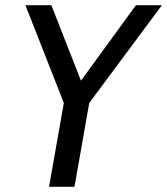

<svg xmlns="http://www.w3.org/2000/svg" viewBox="-20 -720 644 740"><path d="M604 -700 324 -323 267 0H169L226 -323L78 -700H178L292 -409L504 -700Z"/></svg>

Font: Cabin
Style: Italic
Weight: 400
Designer: Pablo Impallari
Foundry: Pablo Impallari. www.impallari.com Igino Marini. www.ikern.com
Version: Version 1.005